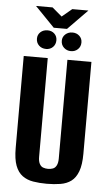

<svg xmlns="http://www.w3.org/2000/svg" viewBox="-58 -874 523 924"><g transform="rotate(5 203.5 -412.0)"><path d="M204 12Q168 12 138 7Q108 2 86 -14Q64 -30 52 -61.5Q40 -93 40 -147V-591H156V-114Q156 -93 162.5 -80.5Q169 -68 180 -64Q191 -60 204 -60Q216 -60 227 -64Q238 -68 244.5 -80.5Q251 -93 251 -114V-591H367V-147Q367 -94 355 -62Q343 -30 321.5 -14Q300 2 269.5 7Q239 12 204 12ZM144 -634Q123 -634 109.5 -647Q96 -660 96 -680Q96 -699 109.5 -711.5Q123 -724 144 -724Q164 -724 177 -711.5Q190 -699 190 -680Q190 -660 177 -647Q164 -634 144 -634ZM264 -634Q244 -634 230 -647Q216 -660 216 -680Q216 -699 230 -711.5Q244 -724 264 -724Q284 -724 297.5 -711.5Q311 -699 311 -680Q311 -660 297.5 -647Q284 -634 264 -634ZM172 -739 78 -836H158L205 -796L253 -836H331L236 -739Z"/></g></svg>

Font: Alumni Sans Thin
Style: Bold
Weight: 700
Version: Version 1.018